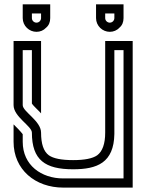

<svg xmlns="http://www.w3.org/2000/svg" viewBox="-20 -853 665 873"><path d="M83.3 -375V-625H125V-382.3C132.1 -370.4 160.4 -345.9 166.7 -337.5V-666.7H41.7V-375C41.7 -321.8 125 -279.8 125 -250C125 -125 185.7 -83.3 312.5 -83.3C421.7 -83.3 497.8 -112.9 500 -243.8V-625H541.7V-41.7H267.7C168.2 -41.7 83.3 -101.5 83.3 -208.3V-242.7C80.2 -247.9 71.9 -256.2 60.4 -268.8L41.7 -287.5V-208.3C41.7 -81.5 140.8 0 267.7 0H583.3V-666.7H458.3V-250C458.3 -199 445.8 -164.6 421.9 -146.9C401 -132.3 364.6 -125 312.5 -125C259.4 -125 222.9 -132.3 202.1 -146.9C178.1 -164.6 166.7 -199 166.7 -250C166.7 -303.2 83.3 -345.2 83.3 -375ZM479.2 -708.3C495.8 -708.3 511.5 -714.6 522.9 -727.1C535.4 -737.5 541.7 -752.1 541.7 -770.8V-833.3H416.7V-770.8C416.7 -735.3 446.1 -708.3 479.2 -708.3ZM479.2 -750C468.8 -750 458.3 -758.4 458.3 -770.8V-791.7H500V-770.8C500 -760.4 491.6 -750 479.2 -750ZM145.8 -708.3C162.5 -708.3 178.1 -714.6 189.6 -727.1C202.1 -737.5 208.3 -752.1 208.3 -770.8V-833.3H83.3V-770.8C83.3 -735.3 112.8 -708.3 145.8 -708.3ZM145.8 -750C135.4 -750 125 -758.4 125 -770.8V-791.7H166.7V-770.8C166.7 -760.4 158.3 -750 145.8 -750Z"/></svg>

Font: Sportrop
Style: Regular
Weight: 500
Version: Version 0.9